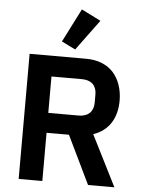

<svg xmlns="http://www.w3.org/2000/svg" viewBox="-63 -1018 789 1067"><g transform="rotate(5 332.0 -484.5)"><path d="M214 0H82V-698H397C461 -698 512 -678 548 -640C583 -602 603 -547 603 -482C603 -386 560 -313 473 -284L616 0H469L339 -269H214ZM384 -380C435 -380 466 -408 466 -459V-505C466 -556 435 -583 384 -583H214V-380ZM332 -744 255 -782 350 -969 458 -915Z"/></g></svg>

Font: Plexus Sans SemiBold
Style: Regular
Weight: 600
Version: Version 2.001;PS 002.001;hotconv 1.0.70;makeotf.lib2.5.58329